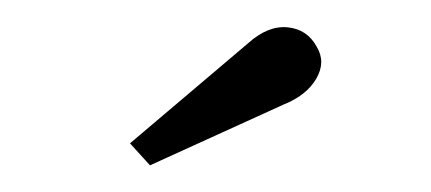

<svg xmlns="http://www.w3.org/2000/svg" viewBox="-20 -759 323 144"><path d="M92.5 -635 77.5 -651.5 166 -726.5Q181 -740 195.8 -738.5Q210.5 -737 217.5 -724Q224.5 -712.5 217.2 -700Q210 -687.5 192.5 -680.5Z"/></svg>

Font: Imbue 50pt SemiBold
Style: Regular
Weight: 600
Designer: Tyler Finck
Foundry: Etcetera Type Company
Version: Version 1.102; ttfautohint (v1.8.3)